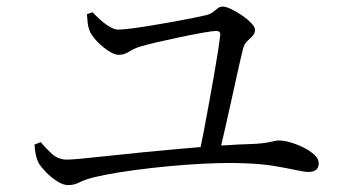

<svg xmlns="http://www.w3.org/2000/svg" viewBox="-20 -649 1040 574"><path d="M574.3 -181.9Q580.9 -213.2 588.5 -252.7Q596 -292.2 603.7 -334.3Q611.4 -376.5 618.5 -416.6Q625.6 -456.7 630.8 -489.8Q636 -522.9 638.3 -544.2Q639.9 -556.4 627.1 -556.4Q615.5 -556.4 585.7 -551.1Q555.9 -545.8 519 -538.1Q482.2 -530.4 449.7 -522.8Q417.2 -515.2 399.4 -509.8Q382.1 -504.7 366.6 -494.9Q351.1 -485 335.1 -485Q323 -485 306 -495.8Q289 -506.5 273.7 -521.7Q258.3 -536.9 250.7 -551Q243.7 -565.7 242.2 -580.2Q240.7 -594.8 239.9 -606.7L256.6 -612.4Q265.3 -603.2 278.8 -590.8Q292.2 -578.4 307 -569.5Q321.9 -560.5 333.1 -560.5Q347.7 -560.5 374.8 -564.1Q401.9 -567.7 434.7 -573.1Q467.5 -578.4 499.5 -584.3Q531.6 -590.2 557.5 -595.4Q583.5 -600.6 596.8 -603.8Q608.3 -606.6 616.1 -612.5Q623.9 -618.4 630.5 -623.9Q637.2 -629.3 645.9 -629.3Q655.1 -629.3 671 -621.9Q686.8 -614.4 703.2 -603.3Q719.6 -592.1 730.9 -580.2Q742.3 -568.3 742.3 -560Q742.3 -549.1 735 -541.5Q727.8 -533.9 719.1 -525.9Q710.5 -517.8 707 -504.6Q701.6 -483.8 692.9 -444.8Q684.1 -405.7 673.8 -358.2Q663.5 -310.7 652.9 -264.8Q642.4 -218.9 634.1 -183.7ZM183.6 -95.6Q168.7 -95.6 150.3 -107.4Q131.9 -119.2 116.8 -135Q101.8 -150.8 95.5 -161.7Q90.3 -171.9 87.4 -184.5Q84.5 -197.1 83 -216.7L101.9 -224.1Q118 -204.7 136.2 -188.3Q154.4 -171.8 180.6 -171.8Q191.7 -171.8 223.5 -174.7Q255.3 -177.6 302.1 -182.8Q348.8 -188 404.4 -193.4Q460 -198.8 519.5 -204.2Q578.9 -209.6 636.8 -213.6Q694.7 -217.6 744.7 -219Q766.4 -220.6 779.1 -222.9Q791.9 -225.1 799.5 -227.1Q807.2 -229.1 813 -229.1Q828.7 -229.1 848.9 -223.2Q869.1 -217.2 888.2 -207.6Q907.3 -198 920.1 -186Q932.8 -174 932.8 -161Q932.8 -147.8 924.9 -141.4Q917 -134.9 902.9 -134.9Q890.2 -134.9 864.1 -140.7Q838.1 -146.4 799.1 -152.9Q760.1 -159.3 709.5 -160.9Q677.3 -162.5 631.9 -161.3Q586.5 -160.1 535 -156.3Q483.5 -152.5 432.6 -146.7Q381.7 -140.9 337.1 -133.8Q292.6 -126.8 261.7 -119.2Q233.5 -112.1 217.7 -103.9Q201.8 -95.6 183.6 -95.6Z"/></svg>

Font: Noto Serif HK ExtraLight
Style: Regular
Weight: 200
Designer: Ryoko NISHIZUKA 西塚涼子 (kana & ideographs); Frank Grießhammer (Latin, Greek & Cyrillic); Wenlong ZHANG 张文龙 (bopomofo); San
Foundry: Adobe
Version: Version 2.002-H1;hotconv 1.1.0;makeotfexe 2.6.0